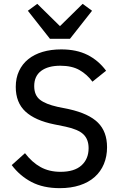

<svg xmlns="http://www.w3.org/2000/svg" viewBox="-20 -967 628 999"><path d="M291 12Q205 12 144 -20Q83 -52 41 -108L110 -170Q147 -122 191.5 -97.5Q236 -73 295 -73Q367 -73 404 -106.5Q441 -140 441 -196Q441 -242 414 -268Q387 -294 321 -308L262 -320Q163 -340 112.5 -386.5Q62 -433 62 -515Q62 -561 79 -597.5Q96 -634 127 -659Q158 -684 201.5 -697Q245 -710 299 -710Q378 -710 435 -681.5Q492 -653 532 -599L461 -542Q433 -580 393.5 -602.5Q354 -625 294 -625Q230 -625 194 -598Q158 -571 158 -519Q158 -472 187.5 -448.5Q217 -425 280 -411L339 -399Q442 -376 489.5 -329Q537 -282 537 -201Q537 -153 520.5 -113.5Q504 -74 472.5 -46Q441 -18 395 -3Q349 12 291 12ZM240 -765 125 -911 174 -947 292 -831 410 -947 459 -911 344 -765Z"/></svg>

Font: IBM Plex Sans Devanagari Text
Style: Regular
Weight: 450
Designer: Mike Abbink, Paul van der Laan, Pieter van Rosmalen, Erin McLaughlin
Foundry: Bold Monday
Version: Version 1.1